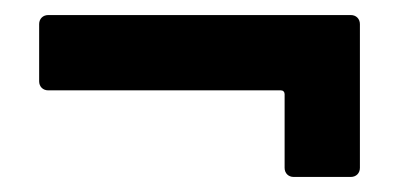

<svg xmlns="http://www.w3.org/2000/svg" viewBox="-20 -375 531 255"><path d="M32 -267C32 -260 37 -255 44 -255H353C356 -255 358 -253 358 -250V-152C358 -145 363 -140 370 -140H446C453 -140 458 -145 458 -152V-343C458 -350 453 -355 446 -355H44C37 -355 32 -350 32 -343Z"/></svg>

Font: Barlow SemiBold Numbers
Style: Regular
Weight: 600
Designer: Jeremy Tribby
Foundry: Tribby Type
Version: Version 1.408